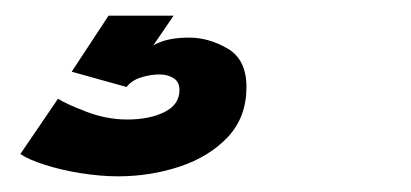

<svg xmlns="http://www.w3.org/2000/svg" viewBox="-20 -20 524 245"><path d="M221.5 28Q246.5 28 270.5 42Q294.5 56 294.5 91Q294.5 129.5 270.8 154.8Q247 180 209.5 192.5Q172 205 130.5 205Q108.5 205 83.2 201Q58 197 37 190.2Q16 183.5 6 176.5L54 106Q64 112.5 90 122.5Q116 132.5 142.5 132.5Q170.5 132.5 189.8 123Q209 113.5 209 95Q209 84.5 201.5 79.8Q194 75 183.5 75Q172 75 160 78.8Q148 82.5 141.5 91L71.5 71.5L118.5 0H201.5L165 53.5H160Q166.5 41.5 181.8 34.8Q197 28 221.5 28Z"/></svg>

Font: Epilogue Black
Style: Italic
Weight: 900
Italic angle: -12°
Designer: Tyler Finck
Foundry: Etcetera Type Co
Version: Version 2.111